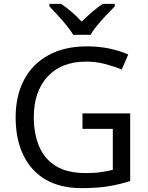

<svg xmlns="http://www.w3.org/2000/svg" viewBox="-20 -964 768 994"><path d="M407 -377H654V-27Q596 -8 537 1Q478 10 403 10Q292 10 216 -34.5Q140 -79 100.5 -161.5Q61 -244 61 -357Q61 -468 104.5 -550.5Q148 -633 231 -678.5Q314 -724 431 -724Q491 -724 544.5 -713Q598 -702 644 -682L610 -604Q572 -620 524.5 -632.5Q477 -645 426 -645Q298 -645 226.5 -567.5Q155 -490 155 -357Q155 -272 182.5 -206.5Q210 -141 269 -104.5Q328 -68 424 -68Q471 -68 504 -73Q537 -78 564 -85V-297H407ZM359 -784Q346 -806 324 -833Q302 -860 278 -886Q254 -912 236 -931V-944H296Q322 -927 350 -903Q378 -879 403 -852Q430 -879 458 -903Q486 -927 512 -944H574V-931Q555 -912 530.5 -886Q506 -860 483.5 -833Q461 -806 449 -784Z"/></svg>

Font: Apis
Style: Regular
Weight: 400
Designer: Monotype Design Team
Foundry: Monotype Imaging Inc.
Version: Version 2.000; build 0001